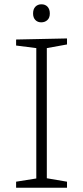

<svg xmlns="http://www.w3.org/2000/svg" viewBox="-20 -874 386 894"><path d="M292 -667 198 -650V-44L292 -28V0H55V-28L149 -43V-650L55 -662V-690L292 -695ZM172 -770Q155 -770 144.5 -781Q134 -792 134 -811Q134 -832 145 -843Q156 -854 173 -854Q191 -854 201.5 -842.5Q212 -831 212 -811Q212 -791 200.5 -780.5Q189 -770 172 -770Z"/></svg>

Font: Bitter Light
Style: Regular
Weight: 300
Designer: Sol Matas, and Bitter project Authors
Foundry: Sol Matas
Version: Version 2.001